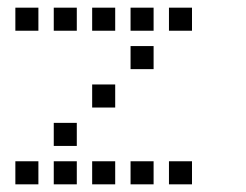

<svg xmlns="http://www.w3.org/2000/svg" viewBox="-20 -500 640 500"><path d="M21 -480Q20 -480 20 -480Q20 -480 20 -479V-421Q20 -420 20 -420Q20 -420 21 -420H79Q80 -420 80 -420Q80 -420 80 -421V-479Q80 -480 80 -480Q80 -480 79 -480ZM121 -480Q120 -480 120 -480Q120 -480 120 -479V-421Q120 -420 120 -420Q120 -420 121 -420H179Q180 -420 180 -420Q180 -420 180 -421V-479Q180 -480 180 -480Q180 -480 179 -480ZM221 -480Q220 -480 220 -480Q220 -480 220 -479V-421Q220 -420 220 -420Q220 -420 221 -420H279Q280 -420 280 -420Q280 -420 280 -421V-479Q280 -480 280 -480Q280 -480 279 -480ZM321 -480Q320 -480 320 -480Q320 -480 320 -479V-421Q320 -420 320 -420Q320 -420 321 -420H379Q380 -420 380 -420Q380 -420 380 -421V-479Q380 -480 380 -480Q380 -480 379 -480ZM421 -480Q420 -480 420 -480Q420 -480 420 -479V-421Q420 -420 420 -420Q420 -420 421 -420H479Q480 -420 480 -420Q480 -420 480 -421V-479Q480 -480 480 -480Q480 -480 479 -480ZM321 -380Q320 -380 320 -380Q320 -380 320 -379V-321Q320 -320 320 -320Q320 -320 321 -320H379Q380 -320 380 -320Q380 -320 380 -321V-379Q380 -380 380 -380Q380 -380 379 -380ZM221 -280Q220 -280 220 -280Q220 -280 220 -279V-221Q220 -220 220 -220Q220 -220 221 -220H279Q280 -220 280 -220Q280 -220 280 -221V-279Q280 -280 280 -280Q280 -280 279 -280ZM121 -180Q120 -180 120 -180Q120 -180 120 -179V-121Q120 -120 120 -120Q120 -120 121 -120H179Q180 -120 180 -120Q180 -120 180 -121V-179Q180 -180 180 -180Q180 -180 179 -180ZM21 -80Q20 -80 20 -80Q20 -80 20 -79V-21Q20 -20 20 -20Q20 -20 21 -20H79Q80 -20 80 -20Q80 -20 80 -21V-79Q80 -80 80 -80Q80 -80 79 -80ZM121 -80Q120 -80 120 -80Q120 -80 120 -79V-21Q120 -20 120 -20Q120 -20 121 -20H179Q180 -20 180 -20Q180 -20 180 -21V-79Q180 -80 180 -80Q180 -80 179 -80ZM221 -80Q220 -80 220 -80Q220 -80 220 -79V-21Q220 -20 220 -20Q220 -20 221 -20H279Q280 -20 280 -20Q280 -20 280 -21V-79Q280 -80 280 -80Q280 -80 279 -80ZM321 -80Q320 -80 320 -80Q320 -80 320 -79V-21Q320 -20 320 -20Q320 -20 321 -20H379Q380 -20 380 -20Q380 -20 380 -21V-79Q380 -80 380 -80Q380 -80 379 -80ZM421 -80Q420 -80 420 -80Q420 -80 420 -79V-21Q420 -20 420 -20Q420 -20 421 -20H479Q480 -20 480 -20Q480 -20 480 -21V-79Q480 -80 480 -80Q480 -80 479 -80Z"/></svg>

Font: Doto Black Medium
Style: Regular
Weight: 500
Monospace: yes
Version: Version 1.000